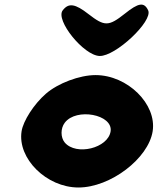

<svg xmlns="http://www.w3.org/2000/svg" viewBox="-20 -884 701 854"><path d="M184 -467C131 -421 83 -346 76 -300C57 -179 187 -50 329 -50C471 -50 640 -179 659 -300C678 -421 547 -550 405 -550C334 -550 238 -514 184 -467ZM472 -300C461 -225 319 -190 268 -250C249 -273 249 -313 268 -338C319 -406 483 -375 472 -300ZM259 -838C225 -795 352 -637 423 -635C494 -633 661 -790 639 -838C621 -876 596 -872 535 -823C463 -766 445 -766 374 -821C314 -868 285 -872 259 -838Z"/></svg>

Font: Hussar Skorodowane
Style: Ky
Weight: 700
Foundry: Cannot Into Space Fonts
Version: Version 0.892